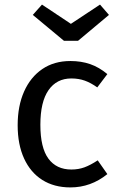

<svg xmlns="http://www.w3.org/2000/svg" viewBox="-20 -805 518 837"><path d="M287 -539Q334 -539 373 -525.5Q412 -512 448 -482L404 -424Q376 -444 349.5 -453.5Q323 -463 291 -463Q227 -463 191.5 -412Q156 -361 156 -261Q156 -161 191 -113.5Q226 -66 291 -66Q322 -66 348 -75.5Q374 -85 406 -106L448 -46Q376 12 287 12Q216 12 164.5 -20.5Q113 -53 85 -114Q57 -175 57 -259Q57 -343 85 -406Q113 -469 164.5 -504Q216 -539 287 -539ZM416 -785 455 -740 320 -627H259L123 -740L163 -785L289 -701Z"/></svg>

Font: Firava
Style: Regular
Weight: 400
Designer: Carrois Corporate & Edenspiekermann AG
Foundry: Greg Finn Gibson
Version: Version 5.000